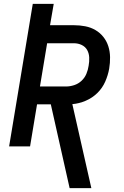

<svg xmlns="http://www.w3.org/2000/svg" viewBox="-20 -755 640 990"><path d="M339 215 242 -217H171L135 0H27L149 -735H257L238 -625H361Q391 -625 419.5 -619.5Q448 -614 472 -600Q496 -586 513 -564.5Q530 -543 538.5 -516.5Q547 -490 547.5 -460.5Q548 -431 543 -401Q537 -367 522.5 -334Q508 -301 482 -275.5Q456 -250 422 -235.5Q388 -221 353 -218L451 215ZM186 -309H320Q341 -309 362.5 -316Q384 -323 400.5 -338.5Q417 -354 425.5 -374.5Q434 -395 437 -416Q441 -437 440 -458.5Q439 -480 429.5 -497Q420 -514 401.5 -523Q383 -532 361 -532H223Z"/></svg>

Font: Iosevka SS04 Semibold Extended
Style: Italic
Weight: 600
Width: 7
Italic angle: -9°
Monospace: yes
Designer: Belleve Invis
Foundry: Belleve Invis
Version: Version 19.0.0; ttfautohint (v1.8.4)